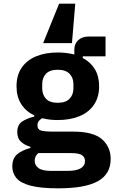

<svg xmlns="http://www.w3.org/2000/svg" viewBox="-20 -814 640 1046"><path d="M583 52Q583 134 513.5 173Q444 212 297 212Q199 212 144.5 197Q90 182 68.5 155Q47 128 47 93Q47 49 73.5 26.5Q100 4 146 -8V-14Q113 -24 93.5 -42.5Q74 -61 74 -95Q74 -133 99.5 -151Q125 -169 167 -179V-185Q121 -207 95.5 -247Q70 -287 70 -344Q70 -404 98 -445Q126 -486 176.5 -507Q227 -528 294 -528Q343 -528 385 -517V-545Q385 -575 406 -595Q427 -615 464 -615H555V-507H431V-498Q473 -476 496.5 -437.5Q520 -399 520 -344Q520 -285 492 -243.5Q464 -202 413 -181Q362 -160 294 -160Q272 -160 250.5 -162.5Q229 -165 210 -170Q203 -166 197 -160.5Q191 -155 187.5 -148Q184 -141 184 -132Q184 -107 206.5 -102Q229 -97 260 -97H378Q489 -97 536 -55Q583 -13 583 52ZM443 63Q443 43 427 31.5Q411 20 366 20H189Q179 28 174 38.5Q169 49 169 62Q169 86 189.5 101.5Q210 117 259 117H346Q396 117 419.5 103Q443 89 443 63ZM294 -254Q338 -254 359 -276Q380 -298 380 -332V-356Q380 -390 359 -412Q338 -434 294 -434Q251 -434 230.5 -412Q210 -390 210 -356V-332Q210 -298 230.5 -276Q251 -254 294 -254ZM302 -794H390L372 -579H215Z"/></svg>

Font: Lilex
Style: Regular
Weight: 400
Monospace: yes
Designer: Mike Abbink, Paul van der Laan, Pieter van Rosmalen, Mikhael Khrustik
Foundry: Mikhael Khrustik
Version: Version 2.510